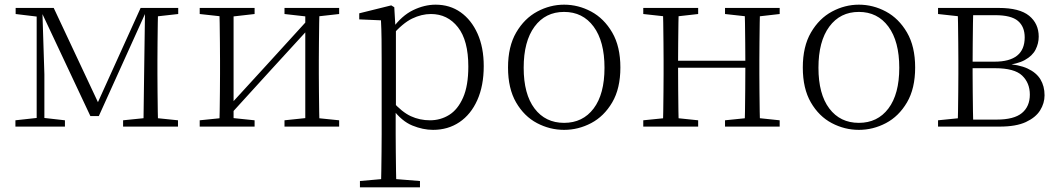

<svg xmlns="http://www.w3.org/2000/svg" viewBox="-20 -542 4531 822"><path d="M367 -45 155 -496H151V-508H210L409 -84H390L582 -508H613V-496H607L403 -45ZM594 0 597 -223 601 -508H657Q656 -484 655.5 -443.5Q655 -403 654.5 -359.5Q654 -316 654 -283V-226Q654 -192 654.5 -148.5Q655 -105 655.5 -64.5Q656 -24 657 0ZM46 0V-27L146 -38H161L258 -27V0ZM507 0V-27L615 -38H635L742 -27V0ZM47 -482V-508H158V-470H146ZM137 0V-508H161L170 -224V0ZM622 -470V-508H743V-482L636 -470Z M835 0V-27L943 -38H964L1070 -27V0ZM1198 0V-27L1303 -38H1324L1432 -27V0ZM919 0Q920 -24 920.5 -64.5Q921 -105 921.5 -148.5Q922 -192 922 -226V-283Q922 -316 921.5 -359.5Q921 -403 920.5 -443.5Q920 -484 919 -508H980V0ZM960 -45 930 -61H936L1120 -262L1305 -465L1333 -447H1327L1143 -246ZM1287 0V-508H1348Q1347 -484 1346.5 -443.5Q1346 -403 1345.5 -359.5Q1345 -316 1345 -283V-226Q1345 -192 1345.5 -148.5Q1346 -105 1346.5 -64.5Q1347 -24 1348 0ZM835 -482V-508H1070V-482L965 -470H944ZM1198 -482V-508H1432V-482L1325 -470H1304Z M1521 260V233L1633 223H1654L1778 233V260ZM1611 260Q1612 229 1612.5 189.5Q1613 150 1613.5 108.5Q1614 67 1614 32V-278Q1614 -330 1613.5 -374Q1613 -418 1611 -455L1518 -459V-485L1655 -519L1668 -511L1673 -425L1675 -420V-80L1674 -71V32Q1674 66 1674.5 107.5Q1675 149 1675.5 189Q1676 229 1677 260ZM1834 14Q1791 14 1745.5 -4.5Q1700 -23 1661 -75H1648L1660 -108Q1701 -62 1739 -44.5Q1777 -27 1821 -27Q1866 -27 1903 -50Q1940 -73 1962.5 -124Q1985 -175 1985 -257Q1985 -369 1940.5 -425.5Q1896 -482 1825 -482Q1785 -482 1744.5 -462.5Q1704 -443 1657 -389L1648 -420H1660Q1700 -475 1748.5 -498.5Q1797 -522 1845 -522Q1906 -522 1952 -489.5Q1998 -457 2024.5 -398Q2051 -339 2051 -259Q2051 -175 2023.5 -113.5Q1996 -52 1947 -19Q1898 14 1834 14Z M2395 14Q2334 14 2279 -15Q2224 -44 2189.5 -103.5Q2155 -163 2155 -253Q2155 -343 2190 -403Q2225 -463 2280 -492.5Q2335 -522 2395 -522Q2456 -522 2511 -492.5Q2566 -463 2601 -403Q2636 -343 2636 -253Q2636 -163 2601 -103.5Q2566 -44 2511 -15Q2456 14 2395 14ZM2395 -16Q2475 -16 2521.5 -77.5Q2568 -139 2568 -252Q2568 -365 2521.5 -428Q2475 -491 2395 -491Q2315 -491 2268.5 -428Q2222 -365 2222 -252Q2222 -139 2268.5 -77.5Q2315 -16 2395 -16Z M2818 0Q2819 -24 2819.5 -64.5Q2820 -105 2820.5 -148.5Q2821 -192 2821 -226V-283Q2821 -316 2820.5 -359.5Q2820 -403 2819.5 -443.5Q2819 -484 2818 -508H2886Q2885 -484 2884.5 -443Q2884 -402 2883.5 -357Q2883 -312 2883 -275V-256Q2883 -207 2883.5 -157Q2884 -107 2884.5 -65.5Q2885 -24 2886 0ZM3167 0Q3169 -24 3169.5 -65.5Q3170 -107 3170.5 -157Q3171 -207 3171 -256V-275Q3171 -312 3170.5 -357Q3170 -402 3169.5 -443Q3169 -484 3167 -508H3234Q3233 -484 3232.5 -443.5Q3232 -403 3231.5 -359.5Q3231 -316 3231 -283V-226Q3231 -192 3231.5 -148.5Q3232 -105 3232.5 -64.5Q3233 -24 3234 0ZM2734 0V-27L2843 -38H2863L2969 -27V0ZM2734 -482V-508H2969V-482L2863 -470H2843ZM3084 0V-27L3192 -38H3213L3318 -27V0ZM3084 -482V-508H3318V-482L3213 -470H3192ZM2851 -252V-282H3201V-252Z M3657 14Q3596 14 3541 -15Q3486 -44 3451.5 -103.5Q3417 -163 3417 -253Q3417 -343 3452 -403Q3487 -463 3542 -492.5Q3597 -522 3657 -522Q3718 -522 3773 -492.5Q3828 -463 3863 -403Q3898 -343 3898 -253Q3898 -163 3863 -103.5Q3828 -44 3773 -15Q3718 14 3657 14ZM3657 -16Q3737 -16 3783.5 -77.5Q3830 -139 3830 -252Q3830 -365 3783.5 -428Q3737 -491 3657 -491Q3577 -491 3530.5 -428Q3484 -365 3484 -252Q3484 -139 3530.5 -77.5Q3577 -16 3657 -16Z M3996 0V-27L4105 -38L4113 -30H4247Q4321 -30 4355 -58Q4389 -86 4389 -137Q4389 -187 4356 -218.5Q4323 -250 4240 -250H4113V-278H4238Q4367 -278 4367 -382Q4367 -428 4338 -452.5Q4309 -477 4241 -477H4113L4105 -470L3996 -482V-508H4256Q4345 -508 4386 -474.5Q4427 -441 4427 -385Q4427 -356 4413.5 -329.5Q4400 -303 4367.5 -285Q4335 -267 4278 -262L4281 -269Q4342 -266 4379.5 -248.5Q4417 -231 4434.5 -202Q4452 -173 4452 -134Q4452 -100 4433 -69.5Q4414 -39 4372 -19.5Q4330 0 4260 0ZM4080 0Q4081 -24 4081.5 -64.5Q4082 -105 4082.5 -148.5Q4083 -192 4083 -226V-283Q4083 -316 4082.5 -359.5Q4082 -403 4081.5 -443.5Q4081 -484 4080 -508H4147Q4146 -484 4145.5 -443Q4145 -402 4144.5 -355Q4144 -308 4144 -267V-226Q4144 -192 4144.5 -148.5Q4145 -105 4145.5 -64.5Q4146 -24 4147 0Z"/></svg>

Font: Noto Serif KR ExtraLight
Style: Regular
Weight: 200
Designer: Ryoko NISHIZUKA 西塚涼子 (kana & ideographs); Frank Grießhammer (Latin, Greek & Cyrillic); Wenlong ZHANG 张文龙 (bopomofo); San
Foundry: Adobe
Version: Version 2.002-H1;hotconv 1.1.0;makeotfexe 2.6.0